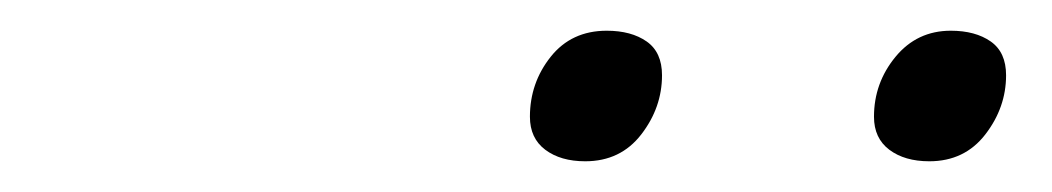

<svg xmlns="http://www.w3.org/2000/svg" viewBox="-20 -795 685 125"><path d="M361 -690Q345 -690 335 -697.5Q325 -705 325 -719Q325 -741 338.5 -758Q352 -775 375 -775Q391 -775 401 -768Q411 -761 411 -746Q411 -725 397.5 -707.5Q384 -690 361 -690ZM585 -690Q569 -690 559 -697.5Q549 -705 549 -719Q549 -741 563 -758Q577 -775 599 -775Q615 -775 625 -768Q635 -761 635 -746Q635 -725 621.5 -707.5Q608 -690 585 -690Z"/></svg>

Font: Playwrite MX Thin
Style: Regular
Weight: 250
Designer: Veronika Burian, José Scaglione
Foundry: TypeTogether
Version: Version 1.002